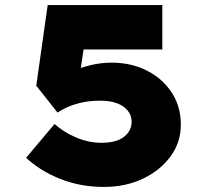

<svg xmlns="http://www.w3.org/2000/svg" viewBox="-20 -730 810 757"><path d="M390 7Q296 7 216.5 -25Q137 -57 83 -108L195 -241Q231 -209 280 -188Q329 -167 380 -167Q417 -167 443 -176.5Q469 -186 484 -205.5Q499 -225 499 -250Q499 -275 483.5 -294Q468 -313 441 -323Q414 -333 376 -333Q330 -333 295 -324Q260 -315 237 -303.5Q214 -292 207 -286L123 -392L168 -710H620V-535H258L322 -619L289 -397L201 -411Q227 -431 262.5 -447.5Q298 -464 338.5 -473.5Q379 -483 421 -483Q495 -483 556.5 -453Q618 -423 655.5 -367.5Q693 -312 693 -238Q693 -169 652.5 -113.5Q612 -58 543.5 -25.5Q475 7 390 7Z"/></svg>

Font: Lexend Tera Black
Style: Regular
Weight: 900
Version: Version 1.007